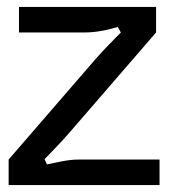

<svg xmlns="http://www.w3.org/2000/svg" viewBox="-20 -536 497 556"><path d="M109 -75 116 -60Q125 -62 155 -68Q185 -74 207 -74H442V0H5V-74L255 -363Q275 -386 299 -410.5Q323 -435 330 -442L321 -458Q317 -457 303 -453Q289 -449 267.5 -445.5Q246 -442 224 -442H35V-516H432V-442L182 -153Q162 -130 139 -106Q116 -82 109 -75Z"/></svg>

Font: Voces
Style: Regular
Weight: 400
Designer: Ana Paula Megda, Pablo Ugerman
Foundry: Ana Paula Megda, Pablo Ugerman
Version: Version 1.100